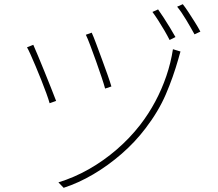

<svg xmlns="http://www.w3.org/2000/svg" viewBox="-20 -860 1040 917"><path d="M418 -704Q426 -687 439 -652Q452 -617 467 -576.5Q482 -536 494.5 -500.5Q507 -465 512 -447L482 -437Q477 -456 465 -492Q453 -528 438.5 -568.5Q424 -609 411 -643.5Q398 -678 390 -694ZM842 -614Q840 -608 837 -597Q834 -586 832 -579Q807 -491 772 -409.5Q737 -328 675 -247Q625 -181 560.5 -125Q496 -69 425.5 -27.5Q355 14 284 37L259 11Q334 -12 404.5 -52Q475 -92 537.5 -146Q600 -200 649 -263Q690 -316 721.5 -375Q753 -434 774.5 -497Q796 -560 806 -625ZM139 -646Q147 -628 161.5 -593.5Q176 -559 192.5 -518Q209 -477 224 -439.5Q239 -402 248 -378L217 -367Q212 -385 201.5 -414Q191 -443 177.5 -477Q164 -511 150.5 -543Q137 -575 126 -599.5Q115 -624 109 -634ZM735 -815Q746 -800 761.5 -776Q777 -752 792 -727.5Q807 -703 818 -683L790 -669Q780 -689 765.5 -714Q751 -739 735.5 -763Q720 -787 708 -803ZM853 -840Q865 -825 880 -802Q895 -779 910.5 -754.5Q926 -730 937 -709L909 -696Q892 -727 869 -765.5Q846 -804 826 -828Z"/></svg>

Font: Noto Sans HK Thin
Style: Regular
Weight: 100
Designer: Ryoko NISHIZUKA 西塚涼子 (kana, bopomofo & ideographs); Paul D. Hunt (Latin, Greek & Cyrillic); Sandoll Communications 산돌커뮤니
Foundry: Adobe
Version: Version 2.004-H2;hotconv 1.0.118;makeotfexe 2.5.65603